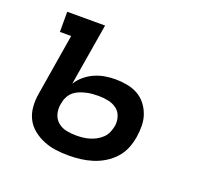

<svg xmlns="http://www.w3.org/2000/svg" viewBox="-98 -632 796 753"><g transform="rotate(20 300.0 -256.0)"><path d="M259 8Q231 8 204.5 4.5Q178 1 153.5 -9Q129 -19 108.5 -35.5Q88 -52 76.5 -75Q65 -98 63 -125.5Q61 -153 66 -181L108 -436H61V-520H219L176 -262Q188 -281 206 -296Q224 -311 245 -320Q266 -329 287.5 -332.5Q309 -336 330 -336Q354 -336 378.5 -331.5Q403 -327 423 -316Q443 -305 457.5 -287Q472 -269 480 -247Q488 -225 488.5 -200.5Q489 -176 485 -152Q481 -127 471.5 -103.5Q462 -80 444.5 -60.5Q427 -41 404 -27Q381 -13 356.5 -5.5Q332 2 307.5 5Q283 8 259 8ZM259 -76Q273 -76 287 -77.5Q301 -79 314.5 -83Q328 -87 341 -94Q354 -101 365 -111.5Q376 -122 381.5 -135.5Q387 -149 390 -163Q393 -183 387 -202Q381 -221 365.5 -232.5Q350 -244 330 -248Q310 -252 290 -252Q277 -252 264.5 -251Q252 -250 239 -247Q226 -244 213 -239Q200 -234 189.5 -225.5Q179 -217 172 -205Q165 -193 163 -181L160 -167Q157 -146 163 -127Q169 -108 184 -96Q199 -84 218.5 -80Q238 -76 259 -76Z"/></g></svg>

Font: Iosevka HT Medium Extended
Style: Italic
Weight: 500
Width: 7
Italic angle: -9°
Monospace: yes
Designer: Belleve Invis
Foundry: Belleve Invis
Version: Version 32.3.0; ttfautohint (v1.8.4)